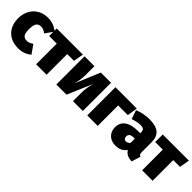

<svg xmlns="http://www.w3.org/2000/svg" viewBox="205 -1552 2570 2570"><g transform="rotate(45 1490.5 -267.0)"><path d="M489 -483 407 -368Q361 -405 313 -405Q267 -405 245 -373Q223 -341 223 -263Q223 -188 245.5 -160.5Q268 -133 311 -133Q334 -133 354 -140.5Q374 -148 404 -167L489 -46Q408 20 300 20Q213 20 149 -15.5Q85 -51 51 -115.5Q17 -180 17 -263Q17 -347 51.5 -413Q86 -479 149 -516.5Q212 -554 295 -554Q409 -554 489 -483Z M949 -391H821V0H623V-391H479V-534H974Z M1507 0H1321V-160Q1321 -249 1349 -352L1198 0H1006V-534H1193V-370Q1193 -274 1165 -178L1314 -534H1507Z M1591 0V-534H1995L1972 -387H1789V0Z M2486 -111 2446 16Q2392 12 2358 -4.5Q2324 -21 2302 -58Q2250 20 2141 20Q2062 20 2013.5 -27.5Q1965 -75 1965 -150Q1965 -239 2031 -286Q2097 -333 2223 -333H2261V-346Q2261 -386 2245 -400Q2229 -414 2184 -414Q2160 -414 2122.5 -406.5Q2085 -399 2046 -386L2003 -512Q2052 -532 2109.5 -543Q2167 -554 2214 -554Q2340 -554 2397 -505.5Q2454 -457 2454 -357V-173Q2454 -145 2461 -131.5Q2468 -118 2486 -111ZM2261 -151V-230H2240Q2198 -230 2178 -215Q2158 -200 2158 -169Q2158 -146 2170 -132.5Q2182 -119 2202 -119Q2220 -119 2235.5 -128Q2251 -137 2261 -151Z M2956 -391H2828V0H2630V-391H2486V-534H2981Z"/></g></svg>

Font: FiraGO Heavy
Style: Regular
Weight: 900
Designer: bBox Type
Foundry: bBox Type GmbH
Version: Version 1.001